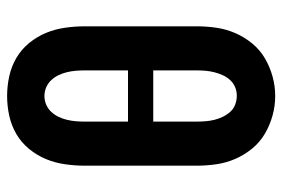

<svg xmlns="http://www.w3.org/2000/svg" viewBox="-147 -639 794 540"><g transform="rotate(90 250.0 -369.0)"><path d="M250 8Q222 8 194.5 2Q167 -4 143 -18Q119 -32 101 -54Q83 -76 72.5 -101.5Q62 -127 58 -155Q54 -183 54 -210V-525Q54 -553 58 -580.5Q62 -608 73 -633.5Q84 -659 102 -681Q120 -703 144 -717Q168 -731 195 -738.5Q222 -746 250 -746Q278 -746 305 -738.5Q332 -731 356 -717Q380 -703 398 -681Q416 -659 427 -633.5Q438 -608 442 -580.5Q446 -553 446 -525V-210Q446 -183 442 -155Q438 -127 427.5 -101.5Q417 -76 399 -54Q381 -32 357 -18Q333 -4 305.5 2Q278 8 250 8ZM322 -403V-525Q322 -537 321 -550Q320 -563 317 -575Q314 -587 308.5 -598.5Q303 -610 294.5 -619.5Q286 -629 274 -633.5Q262 -638 249 -638Q236 -638 224.5 -633Q213 -628 204.5 -618.5Q196 -609 191 -597.5Q186 -586 183 -574Q180 -562 179 -549.5Q178 -537 178 -525V-403ZM250 -97Q263 -97 274.5 -102Q286 -107 294.5 -116Q303 -125 308.5 -136.5Q314 -148 317 -160.5Q320 -173 321 -185.5Q322 -198 322 -210V-332H178V-210Q178 -198 179 -185.5Q180 -173 183 -160.5Q186 -148 191.5 -136.5Q197 -125 205.5 -116Q214 -107 225.5 -102Q237 -97 250 -97Z"/></g></svg>

Font: Iosevka Slab Extrabold
Style: Regular
Weight: 800
Monospace: yes
Designer: Belleve Invis
Foundry: Belleve Invis
Version: Version 11.1.1; ttfautohint (v1.8.3)